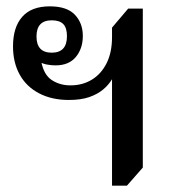

<svg xmlns="http://www.w3.org/2000/svg" viewBox="-20 -579 576 605"><path d="M333 6V-330L334 -331Q323 -312 305 -297Q287 -282 261 -273Q235 -264 197 -264Q143 -264 103 -285Q63 -306 42 -344Q21 -382 21 -433Q21 -493 50 -526Q79 -559 137 -559Q191 -559 216 -532.5Q241 -506 241 -466Q241 -426 219 -399.5Q197 -373 155 -373Q142 -373 128.5 -375.5Q115 -378 105 -384L110 -385Q118 -343 143.5 -326.5Q169 -310 202 -310Q240 -310 269.5 -328Q299 -346 316 -380Q333 -414 333 -462V-492L384 -552H430V-51L380 6ZM143 -413Q191 -413 191 -465Q191 -491 179.5 -503Q168 -515 143 -515Q95 -515 95 -464Q95 -413 143 -413Z"/></svg>

Font: Noto Serif Thai Medium
Style: Regular
Weight: 500
Version: Version 2.001